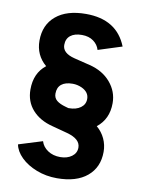

<svg xmlns="http://www.w3.org/2000/svg" viewBox="-89 -772 678 924"><g transform="rotate(10 250.0 -310.5)"><path d="M42 -37 158 -73Q166 -46 191.5 -29Q217 -12 252 -12Q286 -12 308.5 -28.5Q331 -45 331 -72Q331 -114 265 -132L190 -152Q127 -168 91 -208.5Q55 -249 55 -308Q55 -388 110 -431Q57 -476 57 -547Q57 -624 109.5 -668Q162 -712 256 -712Q407 -712 456 -588L340 -551Q333 -576 310.5 -592.5Q288 -609 254 -609Q218 -609 198 -593Q178 -577 178 -547Q178 -507 238 -492L315 -473Q380 -457 418 -412.5Q456 -368 456 -311Q456 -233 400 -189Q426 -167 440 -137Q454 -107 454 -73Q454 3 401.5 47Q349 91 254 91Q201 91 154.5 73Q108 55 78 25.5Q48 -4 42 -37ZM236 -255 250 -251H253Q288 -251 310 -267Q332 -283 332 -310Q332 -343 296 -360Q274 -370 251 -370Q215 -370 196 -354.5Q177 -339 177 -309Q177 -288 192 -275.5Q207 -263 236 -255Z"/></g></svg>

Font: Oak Sans ExtraBold
Style: Regular
Weight: 800
Designer: Erik Kennedy, Walven
Foundry: Erik Kennedy, Walven
Version: Version 1.000